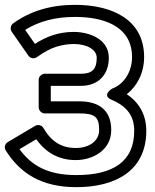

<svg xmlns="http://www.w3.org/2000/svg" viewBox="-29 -735 643 794"><path d="M115.4 -553.5 75 -611.5C133.2 -647.4 200.3 -665 281 -665C382.9 -665 455.6 -637.6 491.1 -587.5C508.2 -563.5 517 -534.7 517 -499C517 -433 479.2 -384.5 434.6 -368.5C434.6 -368.5 388.6 -341 433.2 -322C498.2 -294.3 526 -253.7 526 -194C526 -64.7 435.8 -11 287 -11C168.6 -11 101.8 -49.9 51.6 -118L121 -159.2C161.7 -101.9 216.9 -73 284 -73C356.2 -73 431 -115 431 -197C431 -280.7 378.7 -316 299 -316H181V-380H306C376.6 -380 421 -425.2 421 -496C421 -574.7 338.4 -603 276 -603C210.8 -603 160.5 -582.4 115.4 -553.5ZM281 -715C182.1 -715 96.1 -689.7 25.3 -638.2C15.9 -631.4 11.3 -615.5 19.5 -603.7L88.5 -504.7C96.6 -493.1 112.5 -490.8 123.5 -498.7C154.7 -520.9 182.2 -535.2 205.2 -542.1C229.8 -549.4 253.3 -553 276 -553C332.8 -553 371 -528.6 371 -496C371 -449 351.9 -430 306 -430H156C145.3 -430 131 -420.1 131 -405V-291C131 -280.3 140.9 -266 156 -266H299C363.2 -266 381 -251.8 381 -197C381 -152.8 341.4 -123 284 -123C226.4 -123 183.7 -148.4 150.6 -205.5C143.6 -217.7 127.9 -221.4 116.3 -214.5L3.3 -147.5C-9.5 -139.9 -12.3 -123.9 -5.2 -112.7C54.9 -17.4 143.2 39 287 39C447 39 576 -27.8 576 -194C576 -257.8 548.4 -310 495.2 -345.4C538 -378.7 567 -433.6 567 -499C567 -655.2 433.1 -715 281 -715Z"/></svg>

Font: Fog Sans
Style: Outline
Weight: 700
Foundry: Intel Corporation
Version: Version 1.00